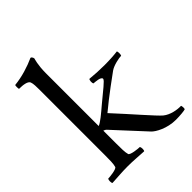

<svg xmlns="http://www.w3.org/2000/svg" viewBox="-196 -783 892 892"><g transform="rotate(-45 250.0 -337.0)"><path d="M497.1 -25.4C471.7 -24.4 432.6 -31.2 407.2 -51.8C383.8 -71.3 304.7 -164.1 231.4 -243.2C289.1 -292 378.9 -356.4 389.6 -364.3C410.2 -378.9 451.2 -386.7 464.8 -386.7C467.8 -390.6 468.8 -409.2 464.8 -415C443.4 -412.1 412.1 -410.2 378.9 -410.2C347.7 -410.2 313.5 -412.1 285.2 -415C280.3 -413.1 278.3 -393.6 283.2 -386.7C292 -385.7 330.1 -384.8 330.1 -370.1C330.1 -360.4 291 -332 240.2 -289.1C207 -260.7 176.8 -235.4 160.2 -229.5V-577.1C160.2 -630.9 170.9 -662.1 170.9 -662.1C170.9 -668.9 165 -677.7 160.2 -677.7C119.1 -659.2 70.3 -643.6 21.5 -638.7C17.6 -637.7 19.5 -613.3 20.5 -613.3C47.9 -613.3 74.2 -609.4 80.1 -595.7C85 -584 85 -558.6 85 -544.9V-113.3C85 -84 85 -56.6 80.1 -41C77.1 -30.3 30.3 -25.4 18.6 -25.4C14.6 -20.5 13.7 -2 18.6 2.9C58.6 1 84 -2 122.1 -2C160.2 -2 186.5 1 226.6 2.9C231.4 -2 230.5 -20.5 226.6 -25.4C214.8 -25.4 168 -30.3 165 -41C160.2 -56.6 160.2 -84 160.2 -113.3V-199.2C160.2 -199.2 170.9 -195.3 174.8 -190.4L314.5 -39.1C329.1 -23.4 377 3.9 434.6 3.9C460.9 3.9 491.2 1 498 -2C501 -6.8 499 -22.5 497.1 -25.4Z"/></g></svg>

Font: Crimson
Style: Roman
Weight: 400
Version: Version 0.2